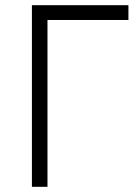

<svg xmlns="http://www.w3.org/2000/svg" viewBox="-20 -720 531 740"><path d="M103 0H163V-643H475V-700H103Z"/></svg>

Font: Fixel Display Light
Style: Regular
Weight: 300
Designer: AlfaBravo + MacPaw
Foundry: Kyrylo Tkachov, Marchela Mozhyna, Serhii Makarenko, Maria Weinstein, Zakhar Kryvoshyya
Version: Version 1.211